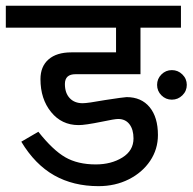

<svg xmlns="http://www.w3.org/2000/svg" viewBox="-40 -678 662 660"><path d="M183.1 -389.2Q183.1 -358.4 199.5 -340.8Q215.8 -323.2 244.1 -323.2Q261.2 -323.2 320.8 -334Q384.8 -343.8 395 -344.2Q445.8 -344.2 474.4 -309.6Q502.9 -274.9 502.9 -213.9Q502.9 -165 476.1 -125Q449.2 -85 402.6 -61.5Q356 -38.1 298.8 -38.1Q211.9 -38.1 146 -75.4Q80.1 -112.8 33.2 -190.9L91.8 -225.1Q141.6 -162.1 184.3 -137.5Q227.1 -112.8 289.1 -112.8Q342.3 -112.8 380.6 -136.5Q418.9 -160.2 418.9 -202.1Q418.9 -232.9 405 -251Q391.1 -269 366.2 -269Q354 -269 311 -259.8Q251 -247.6 230 -248Q171.9 -248 135.5 -293Q99.1 -337.9 99.1 -405.8Q99.1 -449.7 127 -473.9Q154.8 -498 205.1 -498H358.9V-583H-20V-658.2H582V-583H442.9V-422.9H220.2Q183.1 -423.3 183.1 -389.2ZM500 -386.2Q500 -407.2 514.9 -422.1Q529.8 -437 550.8 -437Q571.8 -437 586.9 -422.1Q602.1 -407.2 602.1 -386.2Q602.1 -365.2 586.9 -350.3Q571.8 -335.4 550.8 -335.4Q529.8 -335.4 514.9 -350.3Q500 -365.2 500 -386.2Z"/></svg>

Font: Sarala
Style: Regular
Weight: 400
Designer: Andres Torresi
Foundry: Huerta Tipografica
Version: Version 1.004;PS 001.003;hotconv 1.0.70;makeotf.lib2.5.58329